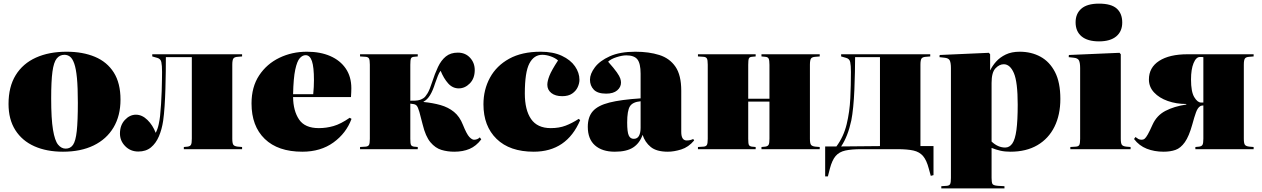

<svg xmlns="http://www.w3.org/2000/svg" viewBox="-20 -822 6953 1058"><path d="M327 14Q237 14 169.5 -16Q102 -46 64.5 -105Q27 -164 27 -249Q27 -344 66.5 -408Q106 -472 178 -504.5Q250 -537 347 -537Q436 -537 503 -509Q570 -481 607 -422.5Q644 -364 644 -273Q644 -184 605.5 -119.5Q567 -55 496 -20.5Q425 14 327 14ZM342 -3Q368 -3 382.5 -24Q397 -45 403 -100Q409 -155 409 -256Q409 -340 404 -392Q399 -444 389 -472Q379 -500 365.5 -510Q352 -520 335 -520Q309 -520 292.5 -499.5Q276 -479 269 -427Q262 -375 262 -280Q262 -167 272 -107Q282 -47 300 -25Q318 -3 342 -3Z M742 13Q699 13 670 -16.5Q641 -46 641 -86Q641 -132 668 -161Q695 -190 729 -190Q763 -190 792.5 -161Q822 -132 838 -90Q849 -111 854.5 -137Q860 -163 862 -182Q865 -212 867.5 -248.5Q870 -285 871 -320Q872 -355 872.5 -383.5Q873 -412 873 -425Q873 -462 869 -480Q865 -498 847 -503L819 -511V-523H1314V-511L1290 -509Q1272 -508 1266 -499.5Q1260 -491 1260 -465V-58Q1260 -32 1266 -24Q1272 -16 1290 -14L1314 -12V0H993V-12L1014 -14Q1028 -16 1032.5 -24.5Q1037 -33 1037 -58V-507H894Q894 -473 893.5 -427.5Q893 -382 891.5 -332.5Q890 -283 887 -237Q884 -191 879 -156Q872 -109 855.5 -70.5Q839 -32 811.5 -9.5Q784 13 742 13Z M1646 14Q1512 14 1439 -56.5Q1366 -127 1366 -252Q1366 -343 1408 -406.5Q1450 -470 1519.5 -503.5Q1589 -537 1671 -537Q1745 -537 1800 -513Q1855 -489 1885.5 -444Q1916 -399 1916 -336Q1916 -326 1915.5 -314Q1915 -302 1914 -287H1595Q1596 -211 1628 -163.5Q1660 -116 1737 -116Q1778 -116 1818 -127.5Q1858 -139 1907 -173L1917 -167Q1888 -88 1817.5 -37Q1747 14 1646 14ZM1595 -303H1706Q1708 -324 1709 -343Q1710 -362 1710 -381Q1710 -452 1699 -485Q1688 -518 1664 -518Q1647 -518 1632 -501.5Q1617 -485 1607 -438.5Q1597 -392 1595 -303Z M2483 14Q2446 14 2412.5 4Q2379 -6 2352 -38Q2325 -70 2309 -136Q2299 -177 2291 -205Q2283 -233 2275 -241Q2270 -246 2261.5 -248Q2253 -250 2241 -251V-58Q2241 -32 2244.5 -24Q2248 -16 2261 -14L2282 -12V0H1964V-12L1995 -14Q2008 -15 2013 -23Q2018 -31 2018 -57V-466Q2018 -492 2013 -500Q2008 -508 1995 -509L1964 -511V-523H2282V-511L2261 -509Q2248 -508 2244.5 -499.5Q2241 -491 2241 -465V-267Q2255 -267 2269 -267.5Q2283 -268 2295 -272Q2304 -275 2314 -281.5Q2324 -288 2336 -308Q2348 -328 2361 -369Q2376 -416 2393.5 -453Q2411 -490 2437 -511Q2463 -532 2503 -532Q2544 -532 2570 -504Q2596 -476 2596 -436Q2596 -390 2569 -362.5Q2542 -335 2508 -335Q2474 -335 2449.5 -362.5Q2425 -390 2408 -432Q2400 -422 2393 -404.5Q2386 -387 2378 -364Q2365 -322 2349.5 -297Q2334 -272 2314 -262V-260Q2365 -255 2407.5 -243Q2450 -231 2481.5 -205.5Q2513 -180 2531 -134Q2552 -82 2566.5 -67Q2581 -52 2592 -52Q2611 -52 2624 -65L2632 -54Q2604 -17 2567.5 -1.5Q2531 14 2483 14Z M2921 14Q2789 14 2716.5 -56.5Q2644 -127 2644 -247Q2644 -328 2680 -394Q2716 -460 2786 -498.5Q2856 -537 2959 -537Q3028 -537 3076 -514.5Q3124 -492 3148.5 -456.5Q3173 -421 3173 -382Q3173 -363 3163.5 -342Q3154 -321 3133 -306.5Q3112 -292 3078 -292Q3040 -292 3018 -309.5Q2996 -327 2996 -355Q2996 -375 3007.5 -404.5Q3019 -434 3055 -489Q3039 -503 3014.5 -511.5Q2990 -520 2968 -520Q2922 -520 2897 -472Q2872 -424 2872 -307Q2872 -216 2906.5 -166Q2941 -116 3015 -116Q3061 -116 3096.5 -129.5Q3132 -143 3169 -167L3177 -160Q3103 14 2921 14Z M3368 14Q3298 14 3258.5 -21Q3219 -56 3219 -123Q3219 -178 3247 -209.5Q3275 -241 3338.5 -257Q3402 -273 3510 -280V-416Q3510 -472 3492.5 -494.5Q3475 -517 3431 -517Q3409 -517 3377.5 -507Q3346 -497 3331 -482Q3364 -445 3379 -423.5Q3394 -402 3398 -389.5Q3402 -377 3402 -367Q3402 -342 3381 -324Q3360 -306 3320 -306Q3273 -306 3252 -328Q3231 -350 3231 -383Q3231 -415 3258 -451Q3285 -487 3340.5 -512Q3396 -537 3481 -537Q3556 -537 3613 -519Q3670 -501 3702 -454.5Q3734 -408 3734 -322V-95Q3734 -48 3764 -48Q3783 -48 3800 -56L3805 -48Q3774 -11 3734 1.5Q3694 14 3660 14Q3598 14 3566 -12Q3534 -38 3521 -79Q3505 -33 3469 -9.5Q3433 14 3368 14ZM3472 -57Q3492 -57 3501 -73.5Q3510 -90 3510 -118V-264Q3466 -260 3451 -236Q3436 -212 3436 -147Q3436 -95 3444.5 -76Q3453 -57 3472 -57Z M3826 0V-12L3857 -14Q3870 -15 3875 -23Q3880 -31 3880 -57V-466Q3880 -492 3875 -500Q3870 -508 3857 -509L3826 -511V-523H4144V-511L4123 -509Q4110 -508 4106.5 -499.5Q4103 -491 4103 -465V-278H4220V-465Q4220 -490 4215.5 -499Q4211 -508 4197 -509L4176 -511V-523H4497V-511L4473 -509Q4455 -508 4449 -499.5Q4443 -491 4443 -465V-58Q4443 -32 4449 -24Q4455 -16 4473 -14L4497 -12V0H4176V-12L4197 -14Q4211 -16 4215.5 -24.5Q4220 -33 4220 -58V-262H4103V-58Q4103 -32 4106.5 -24Q4110 -16 4123 -14L4144 -12V0Z M5109 147 5098 107Q5086 61 5066.5 38Q5047 15 5013.5 7.5Q4980 0 4924 0H4727Q4672 0 4638 7.5Q4604 15 4584.5 38Q4565 61 4553 107L4542 150H4527V-15H4589Q4629 -69 4645.5 -137.5Q4662 -206 4665.5 -280Q4669 -354 4669 -425Q4669 -462 4665 -480Q4661 -498 4643 -503L4615 -511V-523H5106V-511L5082 -509Q5064 -508 5058 -499.5Q5052 -491 5052 -465V-17H5124V143ZM4615 -15 4829 -17V-507H4692Q4692 -473 4691 -426Q4690 -379 4688 -328.5Q4686 -278 4681.5 -233Q4677 -188 4671 -158Q4652 -70 4615 -15Z M5167 216V204L5197 202Q5211 201 5215.5 192.5Q5220 184 5220 159V-447Q5220 -476 5213.5 -489Q5207 -502 5184 -504L5157 -507L5158 -519L5429 -531L5436 -523V-435H5437Q5448 -459 5469 -482.5Q5490 -506 5522 -521.5Q5554 -537 5599 -537Q5663 -537 5713.5 -509.5Q5764 -482 5793.5 -425Q5823 -368 5823 -277Q5823 -189 5790.5 -123.5Q5758 -58 5696.5 -22Q5635 14 5548 14Q5517 14 5493 8.5Q5469 3 5444 -7V158Q5444 182 5448.5 191Q5453 200 5479 202L5515 204V216ZM5519 -9Q5543 -9 5558.5 -31.5Q5574 -54 5581 -106Q5588 -158 5588 -246Q5588 -370 5567 -419Q5546 -468 5511 -468Q5487 -468 5465.5 -445.5Q5444 -423 5444 -365V-42Q5479 -9 5519 -9Z M6036 -594Q5973 -594 5940 -621.5Q5907 -649 5907 -699Q5907 -747 5939 -774.5Q5971 -802 6036 -802Q6103 -802 6133.5 -775Q6164 -748 6164 -698Q6164 -649 6131 -621.5Q6098 -594 6036 -594ZM5878 0V-12L5909 -14Q5923 -15 5927.5 -23.5Q5932 -32 5932 -57V-447Q5932 -476 5925.5 -489Q5919 -502 5896 -504L5869 -507L5870 -519L6149 -531L6156 -523V-58Q6156 -32 6162 -24Q6168 -16 6186 -14L6210 -12V0Z M6392 14Q6341 14 6299 -2.5Q6257 -19 6229 -56L6237 -67Q6246 -60 6253 -56Q6260 -52 6272 -52Q6281 -52 6288 -58Q6295 -64 6305 -81.5Q6315 -99 6331 -135Q6354 -186 6402 -211Q6450 -236 6517 -246V-249Q6462 -249 6415 -265.5Q6368 -282 6339.5 -312.5Q6311 -343 6311 -384Q6311 -450 6367.5 -486.5Q6424 -523 6524 -523H6888V-511L6864 -509Q6846 -508 6840 -499.5Q6834 -491 6834 -465V-58Q6834 -32 6840 -24Q6846 -16 6864 -14L6888 -12V0H6567V-12L6588 -14Q6602 -16 6606.5 -24.5Q6611 -33 6611 -58V-241Q6608 -241 6602.5 -240Q6597 -239 6594 -237Q6580 -229 6570.5 -203Q6561 -177 6550 -136Q6532 -71 6509 -38.5Q6486 -6 6457.5 4Q6429 14 6392 14ZM6598 -257H6611V-507Q6607 -508 6602.5 -508Q6598 -508 6592 -508Q6571 -508 6557 -474Q6543 -440 6543 -384Q6543 -316 6561 -286.5Q6579 -257 6598 -257Z"/></svg>

Font: Literata 72pt Black
Style: Regular
Weight: 900
Designer: Latin by Veronika Burian and Jose Scaglione. Greek by Irene Vlachou. Cyrillic by Vera Evstafieva.
Foundry: TypeTogether
Version: Version 3.002